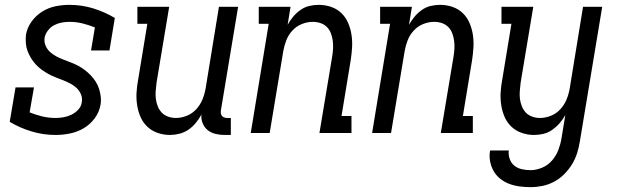

<svg xmlns="http://www.w3.org/2000/svg" viewBox="-20 -548 2540 791"><path d="M209 8Q158 8 110 -6.5Q62 -21 20 -46L44 -188H120L102 -85Q127 -75 153.5 -68.5Q180 -62 209 -62Q225 -62 242 -65Q259 -68 274.5 -75.5Q290 -83 302.5 -96.5Q315 -110 317 -127Q320 -144 313.5 -159.5Q307 -175 295 -186Q283 -197 268.5 -204.5Q254 -212 238.5 -218Q223 -224 207.5 -230Q192 -236 178 -244Q164 -252 151 -261.5Q138 -271 127 -283Q116 -295 107.5 -309Q99 -323 93.5 -338Q88 -353 86.5 -370Q85 -387 87 -405Q92 -434 110 -459Q128 -484 153.5 -500Q179 -516 208 -522Q237 -528 265 -528Q317 -528 364 -513.5Q411 -499 453 -474L431 -340H355L371 -435Q346 -445 320 -451.5Q294 -458 266 -458Q250 -458 234 -455Q218 -452 203.5 -444.5Q189 -437 178 -423Q167 -409 164 -394Q161 -376 167.5 -360.5Q174 -345 186 -334Q198 -323 212.5 -315.5Q227 -308 242.5 -302Q258 -296 273.5 -290Q289 -284 303 -276.5Q317 -269 330 -259Q343 -249 354 -237.5Q365 -226 374 -212Q383 -198 388 -182.5Q393 -167 395 -150Q397 -133 394 -116Q389 -86 370 -60.5Q351 -35 324.5 -19.5Q298 -4 268 2Q238 8 209 8Z M680 8Q654 8 629.5 -0.5Q605 -9 587 -26Q569 -43 559 -66Q549 -89 545 -114.5Q541 -140 542.5 -166.5Q544 -193 549 -219L587 -450H546V-520H677L625 -208Q623 -191 621.5 -174Q620 -157 622 -141Q624 -125 630 -110Q636 -95 646.5 -84Q657 -73 672.5 -67.5Q688 -62 704 -62Q727 -62 749.5 -71Q772 -80 788.5 -98Q805 -116 814 -138Q823 -160 827 -183L882 -520H961L890 -93Q889 -87 890 -81Q891 -75 894.5 -70.5Q898 -66 904 -64Q910 -62 916 -62H931V8H904Q886 8 867.5 3.5Q849 -1 835.5 -12Q822 -23 815 -40Q808 -57 810 -76Q800 -58 786.5 -41.5Q773 -25 756 -13.5Q739 -2 719 3Q699 8 680 8Z M1013 0 1087 -450H1046V-520H1177L1165 -446Q1175 -464 1188 -479.5Q1201 -495 1218 -507Q1235 -519 1254.5 -523.5Q1274 -528 1293 -528Q1320 -528 1344.5 -519.5Q1369 -511 1386.5 -494Q1404 -477 1414 -454Q1424 -431 1428 -405.5Q1432 -380 1430.5 -353.5Q1429 -327 1425 -301L1387 -70H1428V0H1296L1348 -312Q1351 -329 1352 -346Q1353 -363 1351 -379Q1349 -395 1343.5 -410Q1338 -425 1327.5 -436Q1317 -447 1301.5 -452.5Q1286 -458 1269 -458Q1246 -458 1223.5 -449Q1201 -440 1184.5 -422Q1168 -404 1159.5 -382Q1151 -360 1147 -337L1091 0Z M1513 0 1587 -450H1546V-520H1677L1665 -446Q1675 -464 1688 -479.5Q1701 -495 1718 -507Q1735 -519 1754.5 -523.5Q1774 -528 1793 -528Q1820 -528 1844.5 -519.5Q1869 -511 1886.5 -494Q1904 -477 1914 -454Q1924 -431 1928 -405.5Q1932 -380 1930.5 -353.5Q1929 -327 1925 -301L1887 -70H1928V0H1796L1848 -312Q1851 -329 1852 -346Q1853 -363 1851 -379Q1849 -395 1843.5 -410Q1838 -425 1827.5 -436Q1817 -447 1801.5 -452.5Q1786 -458 1769 -458Q1746 -458 1723.5 -449Q1701 -440 1684.5 -422Q1668 -404 1659.5 -382Q1651 -360 1647 -337L1591 0Z M2166 223Q2143 223 2120.5 220Q2098 217 2078 209.5Q2058 202 2041 188.5Q2024 175 2013.5 156.5Q2003 138 1999 116Q1995 94 1999 72H2076Q2074 90 2080 107Q2086 124 2099 134.5Q2112 145 2129.5 149Q2147 153 2166 153Q2189 153 2213 143Q2237 133 2254 113.5Q2271 94 2280 70.5Q2289 47 2293 23L2309 -74Q2299 -56 2285.5 -40.5Q2272 -25 2255 -13Q2238 -1 2218.5 3.5Q2199 8 2180 8Q2154 8 2129.5 -0.5Q2105 -9 2087 -26Q2069 -43 2059 -66Q2049 -89 2045 -114.5Q2041 -140 2042.5 -166.5Q2044 -193 2049 -219L2087 -450H2046V-520H2177L2125 -208Q2123 -191 2121.5 -174Q2120 -157 2122 -141Q2124 -125 2130 -110Q2136 -95 2146.5 -84Q2157 -73 2172.5 -67.5Q2188 -62 2204 -62Q2227 -62 2249.5 -71Q2272 -80 2288.5 -98Q2305 -116 2314 -138Q2323 -160 2327 -183L2382 -520H2461L2369 34Q2365 59 2357.5 83Q2350 107 2336.5 129Q2323 151 2304 170Q2285 189 2262 201Q2239 213 2214.5 218Q2190 223 2166 223Z"/></svg>

Font: Iosevka Gothic
Style: Italic
Weight: 400
Italic angle: -9°
Monospace: yes
Designer: Belleve Invis
Foundry: Belleve Invis
Version: Version 15.5.1; ttfautohint (v1.8.4)